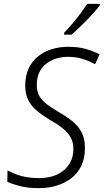

<svg xmlns="http://www.w3.org/2000/svg" viewBox="-20 -967 538 997"><path d="M182 10Q127 10 88.5 0.5Q50 -9 18 -23L19 -82Q40 -71 64.5 -61.5Q89 -52 119 -47Q149 -42 183 -42Q215 -42 246.5 -50Q278 -58 303.5 -76.5Q329 -95 345 -124Q361 -153 361 -194Q361 -229 346 -255Q331 -281 303.5 -302.5Q276 -324 235 -347Q202 -367 173.5 -390Q145 -413 128 -445Q111 -477 111 -522Q111 -574 129 -612Q147 -650 178.5 -675Q210 -700 250 -712Q290 -724 333 -724Q385 -724 423 -713.5Q461 -703 497 -685L474 -634Q442 -651 407.5 -661.5Q373 -672 332 -672Q304 -672 275.5 -664Q247 -656 223 -638.5Q199 -621 185 -593Q171 -565 171 -526Q171 -491 185 -467.5Q199 -444 223 -426Q247 -408 277 -390Q319 -366 351.5 -341Q384 -316 402.5 -282.5Q421 -249 421 -198Q421 -144 401.5 -104.5Q382 -65 348.5 -40Q315 -15 272 -2.5Q229 10 182 10ZM313 -797Q332 -816 355 -843Q378 -870 398.5 -898Q419 -926 433 -947H498V-939Q487 -924 469.5 -904Q452 -884 431.5 -863Q411 -842 390.5 -822.5Q370 -803 351 -787H313Z"/></svg>

Font: Noto Sans Display Light
Style: Italic
Weight: 300
Italic angle: -12°
Designer: Monotype Design Team
Foundry: Monotype Imaging Inc.
Version: Version 2.003